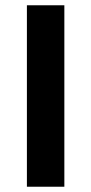

<svg xmlns="http://www.w3.org/2000/svg" viewBox="-20 -708 346 728"><path d="M82 0V-688H224V0Z"/></svg>

Font: Saira Thin SemiBold
Style: Regular
Weight: 600
Version: Version 1.101